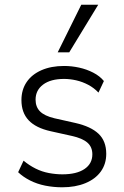

<svg xmlns="http://www.w3.org/2000/svg" viewBox="-20 -787 526 815"><path d="M244 8Q207 8 172 1Q137 -6 107.5 -21Q78 -36 57 -56L80 -105Q104 -85 131 -71.5Q158 -58 187.5 -52.5Q217 -47 245 -47Q305 -47 338.5 -69.5Q372 -92 372 -132Q372 -163 351 -181.5Q330 -200 285 -210L195 -230Q132 -244 101.5 -276.5Q71 -309 71 -362Q71 -406 93 -438.5Q115 -471 156 -489Q197 -507 252 -507Q284 -507 316 -500Q348 -493 376 -478.5Q404 -464 421 -443L398 -394Q379 -414 354.5 -427Q330 -440 303.5 -446Q277 -452 252 -452Q195 -452 163 -428Q131 -404 131 -364Q131 -333 150 -314Q169 -295 211 -285L300 -265Q366 -250 398.5 -219Q431 -188 431 -134Q431 -91 408 -59Q385 -27 342.5 -9.5Q300 8 244 8ZM225 -565 325 -767H397L274 -565Z"/></svg>

Font: Nunitoga
Style: Light
Weight: 300
Designer: Vernon Adams
Foundry: Vernon Adams
Version: Version 1.0